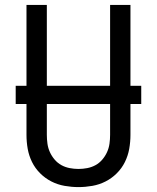

<svg xmlns="http://www.w3.org/2000/svg" viewBox="-20 -755 640 783"><path d="M300 8Q272 8 243.5 3Q215 -2 189.5 -15Q164 -28 143.5 -48.5Q123 -69 110.5 -94.5Q98 -120 93 -148Q88 -176 88 -205V-735H171V-205Q171 -187 173.5 -169Q176 -151 183.5 -134.5Q191 -118 203 -104Q215 -90 230.5 -81.5Q246 -73 264 -69.5Q282 -66 300 -66Q318 -66 336 -69.5Q354 -73 369.5 -81.5Q385 -90 397 -104Q409 -118 416.5 -134.5Q424 -151 426.5 -169Q429 -187 429 -205V-735H512V-205Q512 -176 507 -148Q502 -120 489.5 -94.5Q477 -69 456.5 -48.5Q436 -28 410.5 -15Q385 -2 356.5 3Q328 8 300 8ZM556 -331H44V-405H556Z"/></svg>

Font: R Plex Mono
Style: Regular
Weight: 400
Monospace: yes
Designer: Belleve Invis
Foundry: Belleve Invis
Version: Version 31.8.0